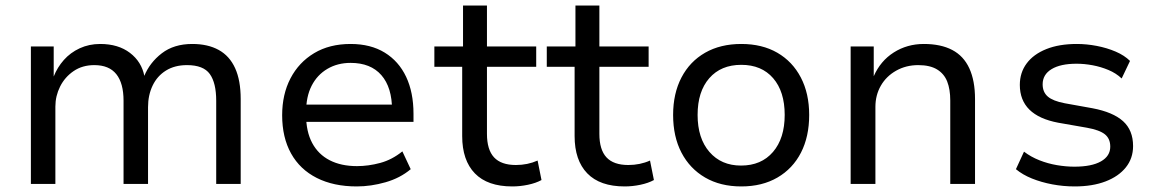

<svg xmlns="http://www.w3.org/2000/svg" viewBox="-20 -661 4150 690"><path d="M91 0V-494H173V-386Q186 -419 209.5 -445.5Q233 -472 266.5 -487.5Q300 -503 340 -503Q405 -503 447 -471Q489 -439 499 -387H498Q518 -436 561.5 -469.5Q605 -503 671 -503Q727 -503 766 -481.5Q805 -460 825 -416Q845 -372 845 -305V0H757V-299Q757 -363 734 -395Q711 -427 652 -427Q608 -427 576.5 -407.5Q545 -388 528.5 -353.5Q512 -319 512 -276V0H424V-299Q424 -362 398 -394.5Q372 -427 319 -427Q276 -427 244.5 -405.5Q213 -384 196 -350Q179 -316 179 -278V0Z M1262 9Q1179 9 1118.5 -21.5Q1058 -52 1026 -109.5Q994 -167 994 -247Q994 -322 1024 -379.5Q1054 -437 1109 -470Q1164 -503 1240 -503Q1312 -503 1362.5 -472Q1413 -441 1439.5 -385Q1466 -329 1466 -252V-223H1061V-285H1408L1389 -265Q1389 -347 1350.5 -391Q1312 -435 1240 -435Q1193 -435 1156.5 -413.5Q1120 -392 1100 -353Q1080 -314 1080 -258V-248Q1080 -188 1102 -147Q1124 -106 1165 -85Q1206 -64 1263 -64Q1304 -64 1346.5 -75.5Q1389 -87 1426 -117L1456 -53Q1418 -21 1365.5 -6Q1313 9 1262 9Z M1821 9Q1732 9 1686.5 -38Q1641 -85 1641 -172V-421H1541V-494H1644V-641H1730V-494H1907V-421H1730V-180Q1730 -123 1755.5 -95.5Q1781 -68 1834 -68Q1855 -68 1874.5 -72Q1894 -76 1912 -84L1926 -14Q1906 -3 1877.5 3Q1849 9 1821 9Z M2225 9Q2136 9 2090.5 -38Q2045 -85 2045 -172V-421H1945V-494H2048V-641H2134V-494H2311V-421H2134V-180Q2134 -123 2159.5 -95.5Q2185 -68 2238 -68Q2259 -68 2278.5 -72Q2298 -76 2316 -84L2330 -14Q2310 -3 2281.5 3Q2253 9 2225 9Z M2644 9Q2569 9 2514 -23Q2459 -55 2429 -112.5Q2399 -170 2399 -248Q2399 -325 2429 -382.5Q2459 -440 2514 -471.5Q2569 -503 2644 -503Q2719 -503 2773.5 -471.5Q2828 -440 2858 -382.5Q2888 -325 2888 -248Q2888 -170 2858.5 -112.5Q2829 -55 2774 -23Q2719 9 2644 9ZM2643 -66Q2716 -66 2758 -115Q2800 -164 2800 -248Q2800 -332 2758.5 -380Q2717 -428 2644 -428Q2571 -428 2529 -380Q2487 -332 2487 -248Q2487 -164 2529.5 -115Q2572 -66 2643 -66Z M3037 0V-494H3120V-387Q3144 -442 3192 -472.5Q3240 -503 3300 -503Q3361 -503 3402 -481.5Q3443 -460 3463.5 -415.5Q3484 -371 3484 -305V0H3395V-300Q3395 -340 3384 -368Q3373 -396 3347.5 -411.5Q3322 -427 3280 -427Q3236 -427 3200.5 -407Q3165 -387 3145.5 -353Q3126 -319 3126 -277V0Z M3842 9Q3801 9 3761.5 1.5Q3722 -6 3688.5 -19.5Q3655 -33 3631 -53L3660 -116Q3685 -97 3715.5 -85Q3746 -73 3778.5 -67.5Q3811 -62 3841 -62Q3903 -62 3936.5 -81Q3970 -100 3970 -134Q3970 -163 3950.5 -178.5Q3931 -194 3886 -202L3783 -220Q3714 -233 3679.5 -267Q3645 -301 3645 -356Q3645 -400 3669.5 -433Q3694 -466 3740 -484.5Q3786 -503 3850 -503Q3885 -503 3921.5 -496Q3958 -489 3989.5 -475.5Q4021 -462 4041 -442L4011 -379Q3991 -398 3963.5 -409.5Q3936 -421 3906.5 -426.5Q3877 -432 3849 -432Q3791 -432 3759 -412.5Q3727 -393 3727 -358Q3727 -330 3745.5 -314Q3764 -298 3806 -290L3906 -272Q3980 -258 4016 -225.5Q4052 -193 4052 -136Q4052 -92 4026 -59.5Q4000 -27 3953 -9Q3906 9 3842 9Z"/></svg>

Font: Nunito Sans 8pt
Style: Regular
Weight: 400
Version: Version 3.101;gftools[0.9.27]